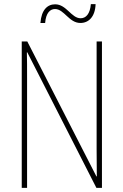

<svg xmlns="http://www.w3.org/2000/svg" viewBox="-20 -916 602 936"><path d="M446 -896H423C419 -848 399 -827 373 -827C328 -827 304 -895 249 -895C211 -895 182 -868 177 -804H200C204 -854 225 -872 248 -872C293 -872 316 -804 372 -804C412 -804 444 -834 446 -896ZM477 0V-714H451V-190C451 -156 452 -103 452 -56H450L113 -714H86V0H112V-534C112 -589 112 -625 111 -661H113L450 0Z"/></svg>

Font: Noto Sans Thai Cond Thin
Style: Regular
Weight: 100
Width: 3
Designer: Monotype Design Team
Foundry: Monotype Imaging Inc.
Version: Version 2.002